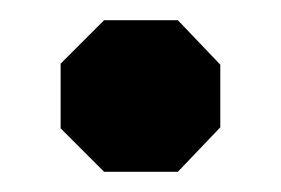

<svg xmlns="http://www.w3.org/2000/svg" viewBox="-20 -374 278 190"><path d="M40 -247V-311L83 -354H156L198 -310V-248L156 -204H83Z"/></svg>

Font: Chakra Petch
Style: Bold
Weight: 700
Designer: Katatrad Aksorn Co.,Ltd.
Foundry: Cadson Demak Co.,Ltd.
Version: Version 1.000; ttfautohint (v1.6)